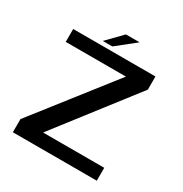

<svg xmlns="http://www.w3.org/2000/svg" viewBox="-163 -823 903 948"><g transform="rotate(30 288.5 -349.0)"><path d="M42 0H520.5V-73.5H173V-75L514 -515.5V-590.5H45V-517H387.5V-516.5L42 -75ZM201 -612.5H255.5L362 -697.5H284Z"/></g></svg>

Font: Anybody SemiExpanded
Style: Regular
Weight: 400
Width: 6
Designer: Tyler Finck
Foundry: Etcetera Type Company
Version: Version 1.113;gftools[0.9.25]